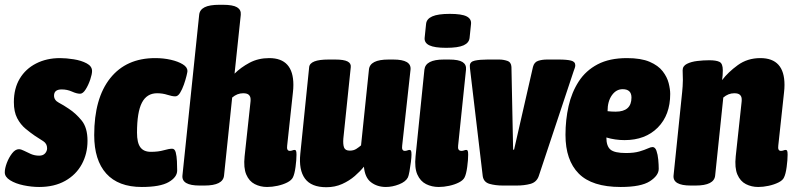

<svg xmlns="http://www.w3.org/2000/svg" viewBox="-33 -774 3315 803"><path d="M131 8Q99 8 65.5 1Q32 -6 9.5 -20Q-13 -34 -13 -53Q-13 -70 -4.5 -92.5Q4 -115 17.5 -132.5Q31 -150 46 -150Q55 -150 67.5 -143.5Q80 -137 96 -130Q112 -123 131 -123Q147 -123 155.5 -132.5Q164 -142 164 -154Q164 -173 148 -183.5Q132 -194 113 -206Q94 -219 73.5 -236Q53 -253 39 -279.5Q25 -306 25 -347Q25 -404 49.5 -445Q74 -486 118 -508.5Q162 -531 218 -531Q244 -531 275.5 -526Q307 -521 329.5 -509Q352 -497 352 -477Q352 -464 344.5 -441.5Q337 -419 325.5 -400.5Q314 -382 302 -382Q288 -382 268 -391Q248 -400 225 -400Q193 -400 193 -374Q193 -355 213 -344.5Q233 -334 255 -319Q284 -300 308.5 -270Q333 -240 333 -185Q333 -131 309 -87Q285 -43 239.5 -17.5Q194 8 131 8Z M560 8Q462 8 411.5 -48Q361 -104 361 -209Q361 -363 428 -447Q495 -531 616 -531Q651 -531 681.5 -524Q712 -517 731.5 -505Q751 -493 751 -477Q751 -473 747 -456.5Q743 -440 736 -420Q729 -400 720 -385.5Q711 -371 700 -371Q687 -371 667 -377.5Q647 -384 624 -384Q581 -384 560.5 -344.5Q540 -305 540 -219Q540 -177 554 -158Q568 -139 598 -139Q629 -139 651.5 -145.5Q674 -152 687 -152Q698 -152 702 -136.5Q706 -121 707 -99.5Q708 -78 708 -61Q708 -33 672.5 -12.5Q637 8 560 8Z M1084 8Q1056 8 1032.5 -4Q1009 -16 997 -44Q985 -72 990 -120L1014 -342Q1015 -349 1015 -352Q1015 -355 1015 -359Q1015 -370 1008 -377Q1001 -384 984 -384Q959 -384 938 -366L904 -40Q900 2 822 2H802Q726 2 730 -40L800 -712Q802 -733 822.5 -743.5Q843 -754 885 -754H899Q941 -754 958.5 -743.5Q976 -733 974 -712L948 -466Q974 -492 1010.5 -511.5Q1047 -531 1093 -531Q1194 -531 1194 -419Q1194 -412 1193.5 -403.5Q1193 -395 1192 -387L1168 -165Q1165 -143 1179 -143Q1185 -143 1190 -145Q1195 -147 1199 -147Q1203 -147 1205 -143.5Q1207 -140 1207 -127Q1207 -105 1203 -75.5Q1199 -46 1192 -32Q1186 -20 1168.5 -11Q1151 -2 1128 3Q1105 8 1084 8Z M1332 9Q1269 9 1242.5 -27Q1216 -63 1223 -131L1260 -493Q1263 -525 1341 -525H1369Q1405 -525 1420.5 -517Q1436 -509 1434 -493L1403 -195Q1401 -170 1406 -157Q1411 -144 1430 -144Q1446 -144 1457.5 -151.5Q1469 -159 1477 -166L1510 -483Q1514 -525 1592 -525H1612Q1688 -525 1684 -483L1649 -165Q1646 -143 1660 -143Q1666 -143 1671 -145Q1676 -147 1680 -147Q1684 -147 1686 -143.5Q1688 -140 1688 -127Q1688 -117 1685.5 -96.5Q1683 -76 1679.5 -57Q1676 -38 1673 -32Q1664 -14 1636 -3Q1608 8 1581 8Q1545 8 1519 -11.5Q1493 -31 1489 -77Q1474 -58 1451 -38Q1428 -18 1398 -4.5Q1368 9 1332 9Z M1802 8Q1773 8 1749 -4Q1725 -16 1712.5 -44Q1700 -72 1705 -120L1742 -483Q1747 -525 1823 -525H1845Q1885 -525 1901.5 -514.5Q1918 -504 1916 -483L1883 -165Q1880 -143 1897 -143Q1903 -143 1908 -145Q1913 -147 1917 -147Q1921 -147 1923 -143.5Q1925 -140 1925 -127Q1925 -105 1921 -75.5Q1917 -46 1910 -32Q1904 -20 1886.5 -11Q1869 -2 1846 3Q1823 8 1802 8ZM1833 -574Q1784 -574 1762.5 -584.5Q1741 -595 1743 -616L1749 -674Q1751 -695 1775 -705.5Q1799 -716 1848 -716Q1898 -716 1918.5 -705.5Q1939 -695 1937 -674L1931 -616Q1929 -595 1906 -584.5Q1883 -574 1833 -574Z M2071 2Q2039 2 2014.5 -5Q1990 -12 1986 -37L1934 -476Q1933 -483 1932.5 -489Q1932 -495 1932 -499Q1932 -516 1953 -520.5Q1974 -525 2006 -525H2055Q2072 -525 2088.5 -519.5Q2105 -514 2106 -494L2113 -148H2117L2196 -494Q2201 -514 2217.5 -519.5Q2234 -525 2255 -525H2304Q2338 -525 2355.5 -520.5Q2373 -516 2373 -501Q2373 -496 2371 -490Q2369 -484 2366 -476L2220 -37Q2211 -12 2185.5 -5Q2160 2 2127 2Z M2563 8Q2443 8 2387.5 -48Q2332 -104 2332 -210Q2332 -273 2345 -330.5Q2358 -388 2387.5 -433.5Q2417 -479 2466.5 -505Q2516 -531 2589 -531Q2648 -531 2684 -515.5Q2720 -500 2738.5 -476Q2757 -452 2763.5 -426.5Q2770 -401 2770 -381Q2770 -293 2718 -240.5Q2666 -188 2579 -188Q2540 -188 2503 -199Q2503 -163 2520 -148.5Q2537 -134 2585 -134Q2619 -134 2641 -140.5Q2663 -147 2676 -153Q2689 -159 2696 -159Q2707 -159 2712.5 -143.5Q2718 -128 2720 -106.5Q2722 -85 2722 -68Q2722 -40 2685 -16Q2648 8 2563 8ZM2542 -307Q2608 -307 2608 -366Q2608 -401 2571 -401Q2544 -401 2526 -375.5Q2508 -350 2508 -309Q2516 -308 2525 -307.5Q2534 -307 2542 -307Z M3138 8Q3110 8 3086.5 -4Q3063 -16 3051 -44Q3039 -72 3044 -120L3068 -342Q3069 -349 3069 -352Q3069 -355 3069 -359Q3069 -370 3062 -377Q3055 -384 3038 -384Q3013 -384 2992 -366L2958 -40Q2954 2 2876 2H2856Q2780 2 2784 -40L2820 -389Q2821 -397 2822 -413Q2823 -429 2823 -440Q2823 -450 2822.5 -459.5Q2822 -469 2822 -480Q2822 -498 2840 -507Q2858 -516 2883.5 -519Q2909 -522 2933 -522Q2963 -522 2976.5 -515Q2990 -508 2990 -480Q2990 -459 2987 -439Q3012 -472 3052.5 -501.5Q3093 -531 3147 -531Q3248 -531 3248 -419Q3248 -412 3247.5 -403.5Q3247 -395 3246 -387L3222 -165Q3219 -143 3233 -143Q3239 -143 3244 -145Q3249 -147 3253 -147Q3257 -147 3259 -143.5Q3261 -140 3261 -127Q3261 -105 3257 -75.5Q3253 -46 3246 -32Q3241 -20 3223 -11Q3205 -2 3182 3Q3159 8 3138 8Z"/></svg>

Font: Asap Condensed Condensed Black
Style: Italic
Weight: 900
Width: 3
Italic angle: -6°
Designer: Pablo Cosgaya
Foundry: Omnibus-Type
Version: Version 3.001; ttfautohint (v1.8.4.7-5d5b)